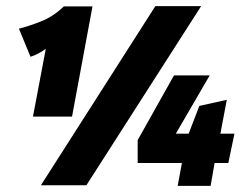

<svg xmlns="http://www.w3.org/2000/svg" viewBox="-20 -607 817 629"><path d="M489 -587H639L263 0H114ZM130 -447Q119 -439 106 -432Q93 -425 80 -421L42 -513Q74 -521 114.5 -537Q155 -553 189 -586H283L216 -225H88ZM702 -169H748L728 -73H683L670 2H562L576 -73H431V-148L550 -360H667L556 -169H598L633 -260L723 -280Z"/></svg>

Font: Amaranth
Style: Bold Italic
Weight: 700
Italic angle: -12°
Designer: Gesine Todt
Foundry: Gesine Todt
Version: Version 1.001